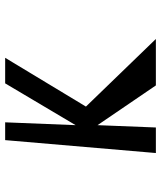

<svg xmlns="http://www.w3.org/2000/svg" viewBox="40 -664 624 744"><g transform="rotate(-90 352.0 -292.0)"><path d="M131 0 181 -584H250L239 -311L401 -584H500L311 -271L573 0H393L239 -226L230 0Z"/></g></svg>

Font: OpenDyslexic
Style: Regular
Weight: 400
Designer: Abbie Gonzalez
Version: Version 0.920;hotconv 1.0.109;makeotfexe 2.5.65596